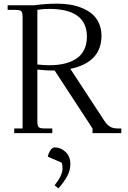

<svg xmlns="http://www.w3.org/2000/svg" viewBox="-20 -731 705 1054"><path d="M22 -676.8V-702.1H168.9Q230.5 -710.9 293.9 -710.9Q330.6 -710.9 364 -705.6Q397.5 -700.2 429.7 -687.3Q461.9 -674.3 485.4 -654.5Q508.8 -634.8 522.9 -604.2Q537.1 -573.7 537.1 -535.2Q537.1 -388.7 366.2 -353L554.2 -65.9Q568.4 -44.9 584.5 -35.4Q600.6 -25.9 625 -25.9H646V0H487.8V-25.9L279.8 -344.2H257.8Q232.9 -344.2 185.1 -349.1V-65.9Q185.1 -41 192.1 -33.4Q199.2 -25.9 224.1 -25.9H267.1V0H58.1V-25.9H104V-637.2Q104 -662.1 96.9 -669.4Q89.8 -676.8 64.9 -676.8ZM185.1 -377Q216.8 -373 252.9 -373Q298.8 -373 335.4 -382.1Q372.1 -391.1 399.7 -409.4Q427.2 -427.7 442.1 -458.3Q457 -488.8 457 -529.8Q457 -682.1 250 -682.1Q233.9 -682.1 217.8 -680.9Q201.7 -679.7 193.4 -678.2L185.1 -676.8ZM242.2 128.9Q246.6 109.4 256.8 93.8Q267.1 78.1 280.8 78.1Q313.5 78.1 339.8 102.8Q366.2 127.4 366.2 169.9Q366.2 204.6 348.6 236.6Q331.1 268.6 300.8 303.2L279.8 286.1Q293.9 267.6 301.5 256.1Q309.1 244.6 316.2 227.5Q323.2 210.4 323.2 194.8Q323.2 175.3 318.8 162.1Z"/></svg>

Font: Dihjauti
Style: Regular
Weight: 400
Designer: T. Christopher White
Version: Version 3.0.0